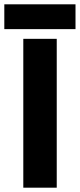

<svg xmlns="http://www.w3.org/2000/svg" viewBox="-46 -870 370 890"><path d="M62 0V-690H217V0ZM-26 -735V-850H304V-735Z"/></svg>

Font: Radio Canada Big
Style: Regular
Weight: 400
Designer: Étienne Aubert Bonn
Foundry: Coppers and Brasses
Version: Version 1.001